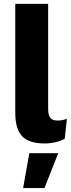

<svg xmlns="http://www.w3.org/2000/svg" viewBox="-20 -732 367 993"><path d="M229 -712V-170.2Q229 -137 240 -122.8Q251 -108.6 277.2 -108.6Q291.8 -108.6 302.1 -110.7Q312.4 -112.8 326 -117.2L314.8 -14.8Q297 -3.6 268.1 3.2Q239.2 10 210.8 10Q130.6 10 94.8 -27.2Q59 -64.4 59 -148V-712ZM281 60.4 210 240.6H99.6L131.6 60.4Z"/></svg>

Font: Work Sans
Style: Regular
Weight: 400
Designer: Wei Huang
Foundry: Wei Huang
Version: Version 2.006; ttfautohint (v1.8.1.43-b0c9)